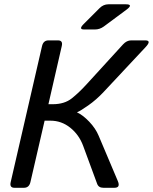

<svg xmlns="http://www.w3.org/2000/svg" viewBox="-20 -892 726 912"><path d="M48.8 0Q24.4 0 30.8 -26.9L179.7 -673.3Q186 -700.2 210.4 -700.2H255.4Q279.8 -700.2 273.4 -673.3L210 -397H230.5Q286.1 -397 321 -424.8Q356 -452.6 394.5 -495.1L564.5 -681.2Q582 -700.2 603 -700.2H669.9Q701.7 -700.2 671.4 -668L472.2 -455.1Q437.5 -418 398.7 -390.9Q359.9 -363.8 346.2 -358.9L345.7 -358.4Q373.5 -345.7 403.8 -314Q434.1 -282.2 448.7 -247.1L539.6 -32.2Q553.2 0 523.4 0H471.2Q448.2 0 441.4 -19L375 -199.2Q355.5 -252 313.7 -285.4Q272 -318.8 219.7 -318.8H191.9L124.5 -26.9Q118.2 0 93.8 0ZM379.4 -752Q351.6 -752 377.4 -777.8L453.1 -853.5Q471.2 -871.6 495.1 -871.6H577.6Q615.2 -871.6 581.1 -846.2L473.1 -766.1Q453.6 -752 431.2 -752Z"/></svg>

Font: Istok
Style: Italic
Weight: 500
Italic angle: -13°
Designer: Andrey V. Panov
Foundry: Andrey V. Panov
Version: Version 1.0.3